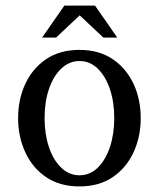

<svg xmlns="http://www.w3.org/2000/svg" viewBox="-20 -659 570 689"><path d="M265 10Q195 10 146 -23Q97 -56 71 -112Q45 -168 45 -235Q45 -303 71 -358.5Q97 -414 146 -447Q195 -480 265 -480Q335 -480 384 -447Q433 -414 459 -358.5Q485 -303 485 -235Q485 -168 459 -112Q433 -56 384 -23Q335 10 265 10ZM265 -30Q303 -30 331 -57.5Q359 -85 374.5 -131.5Q390 -178 390 -235Q390 -293 374.5 -339Q359 -385 331 -412.5Q303 -440 265 -440Q228 -440 199.5 -412.5Q171 -385 155.5 -339Q140 -293 140 -235Q140 -178 155.5 -131.5Q171 -85 199.5 -57.5Q228 -30 265 -30ZM131 -524 211 -639H321L401 -524H351L266 -604L181 -524Z"/></svg>

Font: El Messiri
Style: Regular
Weight: 400
Designer: Mohamed Gaber
Foundry: Kief Type Foundry
Version: Version 2.020